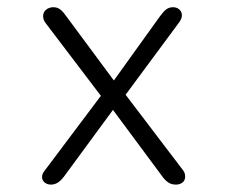

<svg xmlns="http://www.w3.org/2000/svg" viewBox="-20 -502 659 532"><path d="M459.5 -482C443 -482 435 -472.5 421.5 -454.5L295.5 -279L165.5 -454.5C152.5 -472.5 144.5 -482 127.5 -482C112.5 -482 99.5 -472 99.5 -458C99.5 -451 101 -445 106.5 -438L259.5 -236.5L104 -29.5C98.5 -23 96.5 -17 96.5 -11.5C96.5 1 107.5 9.5 121 9.5C137 9.5 148 0 159 -15L293 -197.5L426.5 -17.5C439.5 1 450 9.5 467.5 9.5C481.5 9.5 493 1.5 493 -12C493 -17.5 492.5 -23.5 487 -30.5L328 -239.5L476 -439.5C481 -446.5 484 -452.5 484 -459.5C484 -473 473 -482 459.5 -482Z"/></svg>

Font: RTM Light Light
Style: Regular
Weight: 300
Designer: after Tyler Finck
Foundry: An Endless Supply
Version: Version 1.000;Glyphs 3.2.1 (3258)